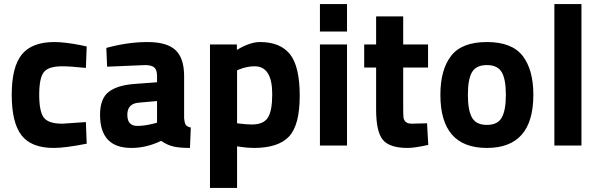

<svg xmlns="http://www.w3.org/2000/svg" viewBox="-20 -720 2965 950"><path d="M249 -512Q301 -512 382 -496L409 -490L405 -384Q326 -392 288 -392Q219 -392 196.5 -362.5Q174 -333 174 -251Q174 -169 196.5 -138.5Q219 -108 289 -108L405 -116L409 -9Q302 12 246 12Q135 12 86.5 -50.5Q38 -113 38 -251Q38 -389 88 -450.5Q138 -512 249 -512Z M891 -344V-136Q893 -112 899 -102.5Q905 -93 924 -89L920 12Q869 12 838.5 5Q808 -2 777 -23Q705 12 630 12Q475 12 475 -152Q475 -232 518 -265.5Q561 -299 650 -305L757 -313V-344Q757 -375 743 -386.5Q729 -398 698 -398L510 -390L506 -483Q613 -512 709.5 -512Q806 -512 848.5 -472Q891 -432 891 -344ZM666 -212Q610 -207 610 -152Q610 -97 659 -97Q697 -97 742 -109L757 -113V-220Z M1019 210V-500H1152V-473Q1217 -512 1266 -512Q1367 -512 1415 -451.5Q1463 -391 1463 -246Q1463 -101 1410 -44.5Q1357 12 1236 12Q1203 12 1165 6L1153 4V210ZM1240 -392Q1203 -392 1165 -377L1153 -372V-110Q1198 -104 1226 -104Q1284 -104 1305.5 -138Q1327 -172 1327 -254Q1327 -392 1240 -392Z M1563 0V-500H1697V0ZM1563 -564V-700H1697V-564Z M2098 -386H1975V-181Q1975 -151 1976.5 -138.5Q1978 -126 1987.5 -117Q1997 -108 2017 -108L2093 -110L2099 -3Q2032 12 1997 12Q1907 12 1874 -28.5Q1841 -69 1841 -178V-386H1782V-500H1841V-639H1975V-500H2098Z M2619 -251Q2619 12 2389 12Q2159 12 2159 -251Q2159 -375 2212 -443.5Q2265 -512 2389 -512Q2513 -512 2566 -443.5Q2619 -375 2619 -251ZM2315.5 -138Q2336 -102 2389 -102Q2442 -102 2462.5 -138Q2483 -174 2483 -251Q2483 -328 2462.5 -363Q2442 -398 2389 -398Q2336 -398 2315.5 -363Q2295 -328 2295 -251Q2295 -174 2315.5 -138Z M2723 0V-700H2857V0Z"/></svg>

Font: Titillium-CLs Web
Style: CLs-Bold
Weight: 700
Version: Version 1.002;PS 57.000;hotconv 1.0.70;makeotf.lib2.5.55311